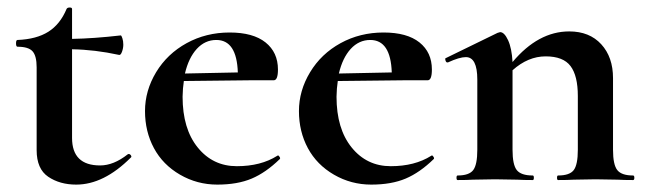

<svg xmlns="http://www.w3.org/2000/svg" viewBox="-20 -482 1732 514"><path d="M172.9 -112.8Q172.9 -39.1 248 -39.1Q284.2 -39.1 321.8 -68.8L324.2 -69.8Q328.1 -69.8 330.6 -65.9Q333 -62 330.1 -60.1Q257.8 12.2 184.1 12.2Q140.1 12.2 109.1 -8.8Q78.1 -29.8 78.1 -80.1V-301.8Q78.1 -332.5 67.1 -344.7Q56.2 -356.9 26.9 -356.9Q22.9 -356.9 22.9 -366Q22.9 -375 26.9 -375Q77.6 -377 109.4 -397Q141.1 -417 158.2 -458Q160.2 -461.9 166.5 -461.9Q172.9 -461.9 172.9 -458V-377.9Q231 -378.9 303.2 -387.2Q305.2 -387.2 307.6 -379.6Q310.1 -372.1 310.1 -362.5Q310.1 -353 306.6 -343.5Q303.2 -334 298.8 -335Q233.9 -349.1 172.9 -350.1Z M559.1 -375Q528.8 -375 506.8 -351.1Q484.9 -327.1 475.1 -285.2L616.7 -288.1Q613.8 -375 559.1 -375ZM724.1 -295.9Q724.1 -267.1 712.9 -267.1H651.9L472.2 -265.1Q469.2 -246.1 468.8 -223.1Q468.8 -137.2 509.3 -87.2Q549.8 -37.1 614 -37.1Q678.2 -37.1 722.2 -64.9L724.1 -65.9Q726.1 -65.9 728.5 -62Q731 -58.1 729 -56.2Q691.9 -20 653.8 -3.9Q615.7 12.2 561.8 12.2Q507.8 12.2 461.9 -14.4Q416 -41 392.1 -85.4Q368.2 -129.9 368.2 -184.6Q368.2 -239.3 397.9 -288.6Q427.7 -337.9 479.7 -366.5Q531.7 -395 594.7 -395Q657.7 -395 690.9 -368.4Q724.1 -341.8 724.1 -295.9Z M971.2 -375Q940.9 -375 918.9 -351.1Q897 -327.1 887.2 -285.2L1028.8 -288.1Q1025.9 -375 971.2 -375ZM1136.2 -295.9Q1136.2 -267.1 1125 -267.1H1064L884.3 -265.1Q881.3 -246.1 880.9 -223.1Q880.9 -137.2 921.4 -87.2Q961.9 -37.1 1026.1 -37.1Q1090.3 -37.1 1134.3 -64.9L1136.2 -65.9Q1138.2 -65.9 1140.6 -62Q1143.1 -58.1 1141.1 -56.2Q1104 -20 1065.9 -3.9Q1027.8 12.2 973.9 12.2Q919.9 12.2 874 -14.4Q828.1 -41 804.2 -85.4Q780.3 -129.9 780.3 -184.6Q780.3 -239.3 810.1 -288.6Q839.8 -337.9 891.8 -366.5Q943.8 -395 1006.8 -395Q1069.8 -395 1103 -368.4Q1136.2 -341.8 1136.2 -295.9Z M1257.8 -269Q1257.8 -329.1 1227.1 -329.1Q1210 -329.1 1179.2 -314.9H1177.2Q1174.3 -314.9 1172.6 -320.1Q1170.9 -325.2 1172.9 -326.2L1312 -394Q1317.9 -396 1318.8 -396Q1330.1 -396 1340.1 -374.5Q1350.1 -353 1352.1 -315.9Q1420.9 -397.9 1503.9 -397.9Q1558.1 -397.9 1589.6 -363.5Q1621.1 -329.1 1621.1 -272.9V-81.1Q1621.1 -41 1632.6 -26.6Q1644 -12.2 1674.8 -12.2Q1678.2 -12.2 1678.2 -6.1Q1678.2 0 1674.8 0Q1648.9 0 1633.8 -1L1574.2 -2L1516.1 -1Q1500 0 1474.1 0Q1471.2 0 1471.2 -6.1Q1471.2 -12.2 1474.1 -12.2Q1504.9 -12.2 1515.9 -26.6Q1526.9 -41 1526.9 -81.1V-225.1Q1526.9 -279.3 1507.3 -305.2Q1487.8 -331.1 1440.7 -331.1Q1393.6 -331.1 1352.1 -293.9V-81.1Q1352.1 -41 1363.5 -26.6Q1375 -12.2 1406.2 -12.2Q1409.2 -12.2 1409.2 -6.1Q1409.2 0 1406.2 0Q1380.4 0 1365.2 -1L1305.2 -2L1246.1 -1Q1231 0 1205.1 0Q1202.1 0 1202.1 -6.1Q1202.1 -12.2 1205.1 -12.2Q1235.8 -12.2 1246.8 -26.6Q1257.8 -41 1257.8 -81.1Z"/></svg>

Font: Cormorant-Bold
Style: Bold
Weight: 700
Designer: Christian Thalmann (Catharsis Fonts)
Version: Version 3.000